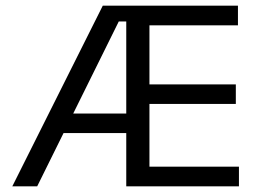

<svg xmlns="http://www.w3.org/2000/svg" viewBox="-20 -659 914 679"><path d="M23.5 0 343.5 -639H440.5V-583H400L111.5 0ZM173 -188.5V-257.5H455.5V-188.5ZM451 0V-69.5H825V0ZM426.5 0V-639H508.5V0ZM473.5 -291.5V-360.5H814V-291.5ZM450.5 -569.5V-639H821.5V-569.5Z"/></svg>

Font: Anek Bangla
Style: Regular
Weight: 400
Designer: Sulekha Rajkumar (Bangla), Yesha Goshar (Latin)
Foundry: Ek Type
Version: Version 1.003